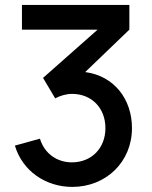

<svg xmlns="http://www.w3.org/2000/svg" viewBox="-20 -740 612 774"><path d="M271.5 13.5C406 13.5 512 -86 512 -223.5C512 -340.5 440 -434 323.5 -449.5L501.5 -620.5V-720H68.5V-620.5H373.5L153.5 -426L202.5 -343.5C223 -354.5 247.5 -361.5 270.5 -361.5C350.5 -361.5 405 -303.5 405 -223.5C405 -144 350.5 -86.5 271.5 -85.5C212.5 -85 160 -118.5 141 -181L40 -153C70.5 -50.5 164.5 13.5 271.5 13.5Z"/></svg>

Font: Manrope SemiBold
Style: Regular
Weight: 600
Designer: Mikhail Sharanda
Foundry: Mikhail Sharanda
Version: Version 4.505